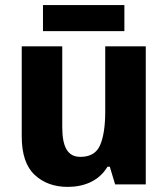

<svg xmlns="http://www.w3.org/2000/svg" viewBox="-20 -729 664 759"><path d="M396 -545.9V-289.1C396 -231 389.2 -186.5 376 -155.8C362.8 -124.5 336.4 -108.9 297.9 -108.9C247.1 -108.9 226.1 -148.4 226.1 -227.1V-545.9H65.9V-189.9C65.9 -120.1 83 -69.3 117.2 -37.6C150.9 -5.9 194.8 9.8 248 9.8C312 9.8 371.6 -13.7 404.8 -69.8H414.1L435.1 0H556.2V-545.9ZM149.9 -709V-606H471.7V-709Z"/></svg>

Font: Avrile Sans
Style: Bold
Weight: 700
Designer: Monotype Design Team, Google (font), Stefan Peev (BGR Cyrillic), Cristiano Sobral (main changes)
Foundry: The Avrile Sans Project Authors
Version: Version 3.110